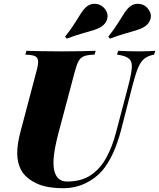

<svg xmlns="http://www.w3.org/2000/svg" viewBox="-20 -975 836 1009"><path d="M651 -512Q669 -579 672.5 -614.5Q676 -650 658.5 -666Q641 -682 595 -688L601 -708Q621 -707 652.5 -706Q684 -705 712 -705Q735 -705 757.5 -706Q780 -707 796 -708L790 -688Q758 -682 739 -667Q720 -652 706.5 -620.5Q693 -589 678 -532L616 -291Q580 -153 518 -79Q482 -37 428.5 -11.5Q375 14 313 14Q222 14 168 -13Q114 -40 91 -81Q71 -119 70.5 -168.5Q70 -218 89 -288L172 -602Q182 -639 180 -656.5Q178 -674 162.5 -680.5Q147 -687 113 -688L119 -708Q148 -707 199.5 -706Q251 -705 308 -705Q358 -705 403 -706Q448 -707 483 -708L477 -688Q443 -687 424 -680.5Q405 -674 394.5 -656.5Q384 -639 374 -602L286 -271Q268 -202 263 -154.5Q258 -107 265.5 -77.5Q273 -48 290 -34.5Q307 -21 332 -21Q407 -21 457 -54.5Q507 -88 539 -147Q571 -206 590 -280ZM549 -782Q582 -824 601 -855Q620 -886 634.5 -908Q649 -930 666 -943Q688 -959 717 -954Q746 -949 762 -923Q778 -901 771 -876Q764 -851 740 -835Q723 -824 698.5 -816.5Q674 -809 640 -799.5Q606 -790 558 -772ZM322 -782Q355 -824 374 -855Q393 -886 407.5 -908Q422 -930 439 -943Q461 -959 489.5 -954Q518 -949 535 -923Q550 -901 543.5 -876Q537 -851 513 -835Q496 -824 471.5 -816.5Q447 -809 413 -799.5Q379 -790 331 -772Z"/></svg>

Font: Playfair Display Black
Style: Italic
Weight: 900
Italic angle: -14°
Designer: Claus Eggers Sørensen
Foundry: Claus Eggers Sørensen
Version: Version 1.203